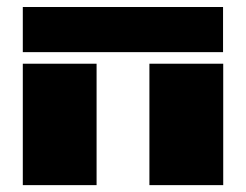

<svg xmlns="http://www.w3.org/2000/svg" viewBox="-20 -539 715 559"><path d="M46.4 -353.5H261.2V0H46.4ZM46.4 -518.6H629.4V-387.2H46.4ZM415 -353.5H629.9V0H415Z"/></svg>

Font: Black Ops One
Style: Regular
Weight: 400
Designer: James Grieshaber
Foundry: James Grieshaber
Version: Version 1.002